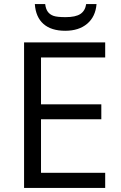

<svg xmlns="http://www.w3.org/2000/svg" viewBox="-20 -922 596 942"><path d="M299.8 -771Q231.4 -771 193.4 -804.4Q155.3 -837.9 150.9 -901.9H201.7Q204.6 -877.9 214.6 -864.3Q224.6 -850.6 242.4 -844.2Q260.3 -837.9 301.8 -837.9Q351.1 -837.9 374.5 -853.5Q397.9 -869.1 402.8 -901.9H453.6Q448.7 -840.3 408 -805.7Q367.2 -771 299.8 -771ZM496.1 0H98.1V-713.9H496.1V-640.1H181.2V-410.2H477.1V-336.9H181.2V-74.2H496.1Z"/></svg>

Font: Zoram GWebM
Style: Regular
Weight: 400
Foundry: Ascender Corporation
Version: Version 1.000